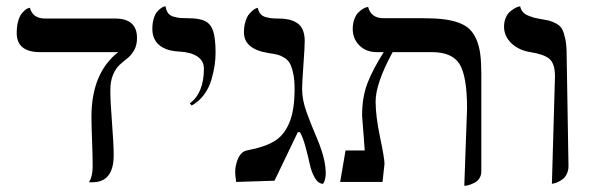

<svg xmlns="http://www.w3.org/2000/svg" viewBox="-20 -579 1882 611"><path d="M331.1 -291Q331.1 -256.8 336.4 -188.5Q341.8 -120.1 341.8 -85Q341.8 1 273.9 1H263.2Q274.9 -17.6 274.9 -48.8Q274.9 -82 272.9 -133.5Q271 -185.1 271 -207Q271 -346.2 356 -413.1H107.9Q33.2 -413.1 33.2 -474.1Q33.2 -495.1 37.6 -511Q42 -526.9 48.1 -534.7Q54.2 -542.5 60.3 -547.4Q66.4 -552.2 70.8 -553.2L75.2 -554.2Q84 -520 124 -520H346.2Q416 -520 416 -458Q416 -435.5 407.2 -419.7Q398.4 -403.8 386 -394Q373.5 -384.3 361.1 -373Q348.6 -361.8 339.8 -341.3Q331.1 -320.8 331.1 -291Z M589.8 -243.2 584 -250Q628.9 -283.2 628.9 -360.8Q628.9 -385.3 607.9 -399.4Q587.4 -413.1 549.8 -415Q508.8 -417 486.8 -435.5Q464.8 -454.1 464.8 -486.8Q464.8 -505.4 469.2 -519.8Q473.6 -534.2 479.7 -541.3Q485.8 -548.3 491.9 -552.7Q498 -557.1 502.4 -558.1L506.8 -559.1Q508.8 -545.4 515.1 -537.1Q521.5 -528.8 533.4 -525.6Q545.4 -522.5 554 -521.7Q562.5 -521 578.1 -521Q614.3 -521 632.3 -512.2Q650.4 -503.4 658.2 -480.5Q666 -457.5 666 -411.1Q666 -392.1 663.1 -371.6Q660.2 -351.1 652.8 -325.4Q645.5 -299.8 629.2 -277.6Q612.8 -255.4 589.8 -243.2Z M941.4 -295.9Q941.4 -261.7 955.3 -222.9Q969.2 -184.1 987.8 -141.1Q1005.9 -98.6 1012.7 -64.9Q1016.6 -44.9 1016.6 -29.8Q1016.6 -6.3 1008.3 5.9Q992.7 5.9 981.7 -13.4Q970.7 -32.7 965.6 -57.4Q960.4 -82 952.1 -112.3Q943.8 -142.6 934.6 -158.2H927.7L853.5 -3.9L731.4 0Q731.4 -2 730 -12.2Q728.5 -22.5 728.5 -30.8Q728.5 -41 729.5 -46.9Q738.3 -94.2 764.6 -100.1Q820.8 -110.4 852.3 -129.2Q883.8 -147.9 900.6 -188Q917.5 -228 917.5 -295.9Q917.5 -324.2 913.3 -344.2Q909.2 -364.3 903.1 -376Q897 -387.7 885.3 -395Q873.5 -402.3 862.8 -405Q852.1 -407.7 834.5 -410.2Q756.3 -422.4 756.3 -476.1Q756.3 -495.1 761 -510.3Q765.6 -525.4 772 -533.2Q778.3 -541 784.7 -546.1Q791 -551.3 795.4 -552.7L800.3 -554.2Q802.7 -542 809.3 -534.4Q815.9 -526.9 826.9 -524.2Q837.9 -521.5 845.2 -520.8Q852.5 -520 865.7 -520Q883.3 -520 896.7 -517.3Q910.2 -514.6 923.1 -507.3Q936 -500 942.9 -485.1Q949.7 -470.2 949.7 -448.2Q949.7 -429.7 945.6 -372.3Q941.4 -314.9 941.4 -295.9Z M1457.5 12.2 1466.3 -233.9Q1466.3 -335.4 1442.9 -374.3Q1419.4 -413.1 1354.5 -413.1H1229.5Q1175.3 -313.5 1175.3 -255.9Q1175.3 -209.5 1189.5 -142.1Q1203.6 -74.7 1203.6 -58.1L1197.3 0H1062.5L1079.6 -100.1H1140.6Q1139.6 -114.7 1137.7 -141.1Q1135.7 -167.5 1134 -187.7Q1132.3 -208 1132.3 -211.9Q1132.3 -271 1150.1 -316.2Q1168 -361.3 1201.2 -413.1H1179.7Q1145 -413.1 1123.8 -434.3Q1102.5 -455.6 1102.5 -486.8Q1102.5 -504.4 1107.7 -518.1Q1112.8 -531.7 1119.9 -538.8Q1127 -545.9 1134 -550.3Q1141.1 -554.7 1146 -555.7L1151.4 -557.1Q1160.6 -521 1200.7 -521H1326.7Q1364.3 -521 1391.1 -517.8Q1418 -514.6 1439.5 -506.8Q1460.9 -499 1474.1 -486.3Q1487.3 -473.6 1496.1 -453.4Q1504.9 -433.1 1508.3 -407Q1511.7 -380.9 1511.7 -344.2V-33.2Q1511.7 -21.5 1506.1 -12.5Q1500.5 -3.4 1492.7 1Q1484.9 5.4 1476.8 8.3Q1468.8 11.2 1463.4 11.7Z M1736.3 5.9 1746.1 -335.9Q1746.1 -376.5 1728.5 -391.6Q1711.4 -406.2 1668 -413.1Q1630.9 -418.9 1607.4 -441.4Q1584 -463.9 1584 -494.1Q1584 -509.8 1589.4 -522.2Q1594.7 -534.7 1602.3 -541.3Q1609.9 -547.9 1617.2 -552.2Q1624.5 -556.6 1629.9 -557.6L1635.3 -559.1Q1637.2 -548.8 1643.6 -541.3Q1649.9 -533.7 1660.9 -529.3Q1671.9 -524.9 1678.7 -522.9Q1685.5 -521 1697.3 -519Q1717.8 -515.6 1727.8 -513.2Q1737.8 -510.7 1750.7 -503.7Q1763.7 -496.6 1769.3 -485.4Q1774.9 -474.1 1779.1 -454.3Q1783.2 -434.6 1783.2 -405.8L1789.1 -50.8Q1789.1 -36.6 1783.7 -25.6Q1778.3 -14.6 1770.5 -8.8Q1762.7 -2.9 1754.9 0.5Q1747.1 3.9 1741.7 4.9Z"/></svg>

Font: Linux Biolinum G
Style: Regular
Weight: 400
Designer: Philipp H. Poll
Foundry: Philipp H. Poll
Version: Version 1.1.0 ; ttfautohint (v1.6)